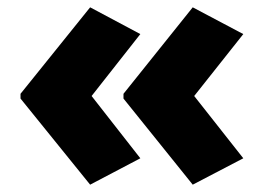

<svg xmlns="http://www.w3.org/2000/svg" viewBox="-20 -787 721 524"><path d="M36 -531 226 -767 363 -694 230 -525 363 -355 226 -283 36 -518ZM317 -531 506 -767 644 -694 510 -525 644 -355 506 -283 317 -518Z"/></svg>

Font: Noto Sans Khmer UI Black
Style: Regular
Weight: 900
Designer: Danh Hong and the Monotype Design Team
Foundry: Monotype Imaging Inc.
Version: Version 2.002; ttfautohint (v1.8.4.7-5d5b)